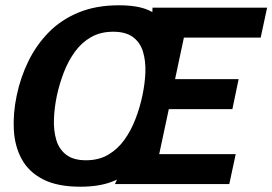

<svg xmlns="http://www.w3.org/2000/svg" viewBox="-20 -696 1030 726"><path d="M283.7 10Q196.7 10 142.5 -18Q88.3 -46 62 -94.5Q35.7 -143 32.3 -205Q29 -267 43 -334Q57 -402 86.8 -463.5Q116.7 -525 163.5 -573Q210.3 -621 276.5 -648.5Q342.7 -676 429.7 -676Q499.7 -676 540.7 -658Q581.7 -640 600.8 -607.5Q620 -575 623.2 -532Q626.3 -489 618.8 -438.5Q611.3 -388 600.3 -334Q589.3 -280 575 -229.5Q560.7 -179 539.2 -135.5Q517.7 -92 484.5 -59.5Q451.3 -27 402.5 -8.5Q353.7 10 283.7 10ZM305.3 -90Q353.3 -90 389.2 -111Q425 -132 450.3 -167.3Q475.7 -202.7 492.3 -246.2Q509 -289.7 518.3 -334Q528 -379 529.7 -422Q531.3 -465 520.8 -500Q510.3 -535 483.2 -555.5Q456 -576 408 -576Q360 -576 324.2 -555.5Q288.3 -535 263 -500Q237.7 -465 221.2 -422Q204.7 -379 195 -334Q185.7 -289.7 184 -246.2Q182.3 -202.7 192.7 -167.3Q203 -132 230.2 -111Q257.3 -90 305.3 -90ZM556.7 -667H990L965.7 -553.7H675.3L642 -396.7H882.3L858.7 -283.3H618.3L582 -113.3H871.3L847 0H414.7L541 -279.7Z"/></svg>

Font: Epunda Sans Light
Style: Italic
Weight: 300
Italic angle: -12.0243°
Designer: Simon Atzbach
Foundry: typofactur
Version: Version 2.204